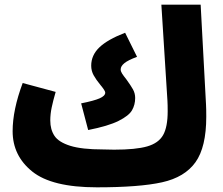

<svg xmlns="http://www.w3.org/2000/svg" viewBox="-20 -780 953 821"><path d="M862 -281Q862 -151 816 -86.5Q770 -22 673 -0.5Q576 21 394 21Q202 21 118 -46.5Q34 -114 34 -219Q34 -310 77 -425L218 -387Q207 -349 201 -320.5Q195 -292 195 -265Q195 -226 213 -199Q231 -172 280.5 -156.5Q330 -141 420 -141L468 -140Q561 -140 609.5 -154Q658 -168 677.5 -202.5Q697 -237 697 -304Q697 -333 696 -349L670 -760H838L861 -332Q862 -314 862 -281ZM430 -384Q430 -392 410 -416Q391 -439 380.5 -458Q370 -477 370 -499Q370 -544 405 -577.5Q440 -611 515 -640L566 -537Q528 -523 512 -510Q496 -497 496 -483Q496 -475 502 -465.5Q508 -456 520 -441Q539 -415 548.5 -398Q558 -381 558 -361Q558 -332 544.5 -308.5Q531 -285 487 -263Q443 -241 357 -224L327 -338Q382 -349 406 -359.5Q430 -370 430 -384Z"/></svg>

Font: Noto Sans Arabic CondBlack
Style: Regular
Weight: 900
Width: 3
Designer: Nadine Chahine
Foundry: Monotype Imaging Inc.
Version: Version 1.001